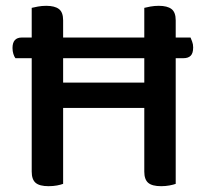

<svg xmlns="http://www.w3.org/2000/svg" viewBox="-20 -634 707 660"><path d="M476 -607Q483 -609 497 -611.5Q511 -614 526 -614Q555 -614 569.5 -603Q584 -592 584 -564V-505H635Q637 -500 640.5 -491Q644 -482 644 -471Q644 -451 635.5 -442.5Q627 -434 611 -434H584V-2Q576 1 562.5 3.5Q549 6 534 6Q503 6 489.5 -5.5Q476 -17 476 -44V-263H197V-2Q189 1 176 3.5Q163 6 147 6Q116 6 102.5 -5.5Q89 -17 89 -44V-434H33Q29 -439 26 -448.5Q23 -458 23 -469Q23 -505 55 -505H89V-607Q97 -609 110.5 -611.5Q124 -614 139 -614Q168 -614 182.5 -603Q197 -592 197 -564V-505H476ZM476 -350V-434H197V-350Z"/></svg>

Font: Baloo Thambi 2 Medium
Style: Regular
Weight: 500
Designer: Aadarsh Rajan and Ek Type
Foundry: Ek Type
Version: Version 1.640;hotconv 1.0.111;makeotfexe 2.5.65597; ttfautoh